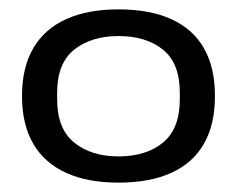

<svg xmlns="http://www.w3.org/2000/svg" viewBox="-20 -719 506 410"><path d="M233 -329Q167 -329 121 -350Q75 -371 51 -412Q27 -453 27 -514Q27 -575 51 -616Q75 -657 121 -678Q167 -699 233 -699Q300 -699 346 -678Q392 -657 415.5 -616Q439 -575 439 -514Q439 -453 415.5 -412Q392 -371 346 -350Q300 -329 233 -329ZM233 -385Q292 -385 328 -414.5Q364 -444 364 -507V-521Q364 -584 328 -613Q292 -642 233 -642Q175 -642 138.5 -613Q102 -584 102 -521V-507Q102 -444 138.5 -414.5Q175 -385 233 -385Z"/></svg>

Font: Archivo Expanded
Style: Regular
Weight: 400
Width: 7
Designer: Hector Gatti
Foundry: Omnibus-Type
Version: Version 2.001